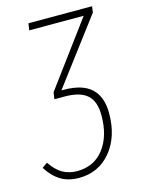

<svg xmlns="http://www.w3.org/2000/svg" viewBox="-150 -585 631 851"><g transform="rotate(-15 166.0 -160.0)"><path d="M357.9 -520 354 -492.2 129.9 -194.8H140.1Q226.6 -194.8 267.3 -156.2Q308.1 -117.7 308.1 -43Q308.1 65.4 252 132.8Q195.8 200.2 106 200.2Q57.1 200.2 22 178.7Q-13.2 157.2 -39.1 115.2L-15.1 98.1Q9.8 135.3 38.8 152.1Q67.9 168.9 106 168.9Q183.6 168.9 228.3 110.6Q272.9 52.2 272.9 -42Q272.9 -106.9 240 -136Q207 -165 137.2 -165H89.8L94.2 -195.8L311 -488.8H61L65.9 -520Z"/></g></svg>

Font: Fira Sans Compressed UltraLight
Style: Italic
Weight: 200
Width: 3
Italic angle: -8°
Designer: Carrois Corporate & Edenspiekermann AG
Foundry: Carrois Corporate GbR & Edenspiekermann AG
Version: Version 4.203;PS 004.203;hotconv 1.0.88;makeotf.lib2.5.64775